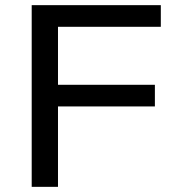

<svg xmlns="http://www.w3.org/2000/svg" viewBox="-20 -725 680 745"><path d="M103 0V-705H604V-621H205V-396H581V-312H205V0Z"/></svg>

Font: Nunito Sans 10pt SemiExpanded Medium
Style: Regular
Weight: 500
Width: 6
Designer: Vernon Adams
Foundry: Vernon Adams
Version: Version 3.101;gftools[0.9.27]